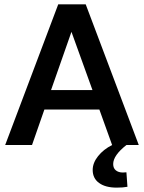

<svg xmlns="http://www.w3.org/2000/svg" viewBox="-20 -670 665 887"><path d="M3.9 0 249 -649.9H376L621.1 0H564Q502.9 47.9 502.9 87.9Q502.9 106.9 515.1 116.9Q527.3 127 547.9 127Q558.1 127 564 126L568.8 192.9Q548.8 196.8 519 196.8Q467.3 196.8 437.7 175.3Q408.2 153.8 408.2 115.2Q408.2 82.5 433.1 51.3Q458 20 498 0L439 -164.1H185.1L127.9 0ZM215.8 -253.9H407.2L310.1 -522.9Z"/></svg>

Font: Apfel Grotezk Mittel
Style: Regular
Weight: 500
Designer: Luigi Gorlero
Foundry: © 2023, Luigi Gorlero & Collletttivo
Version: Version 2.000;Glyphs 3.2 (3217)